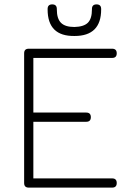

<svg xmlns="http://www.w3.org/2000/svg" viewBox="-20 -855 587 875"><path d="M320 -691Q197 -689 197 -812V-814Q197 -835 218 -835Q239 -835 239 -814V-812Q239 -770 258 -751Q277 -732 319 -732Q362 -733 380.5 -751.5Q399 -770 399 -812V-814Q399 -835 420 -835Q441 -835 441 -814V-812Q441 -691 320 -691ZM111 0Q90 0 90 -21V-612Q90 -633 111 -633H491Q512 -633 512 -612Q512 -591 491 -591H132V-342H373Q394 -342 394 -321Q394 -300 373 -300H132V-42H491Q512 -42 512 -21Q512 0 491 0Z"/></svg>

Font: Jura Light
Style: Regular
Weight: 300
Designer: Daniel Johnson, Alexei Vanyashin
Foundry: Daniel Johnson
Version: Version 5.103